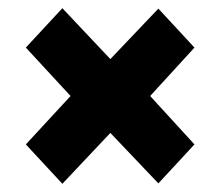

<svg xmlns="http://www.w3.org/2000/svg" viewBox="-20 -553 538 468"><path d="M132 -105 43 -201 152 -319 43 -437 132 -533 249 -409 366 -532 454 -437 346 -319 454 -201 366 -106 249 -229Z"/></svg>

Font: Georama ExtraCondensed Thin
Style: Bold
Weight: 700
Version: Version 1.001